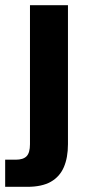

<svg xmlns="http://www.w3.org/2000/svg" viewBox="-53 -556 346 743"><path d="M-33 167V62H8Q37 62 50 48.5Q63 35 63 2V-536H210V2Q210 54 194 91Q178 128 143.5 147.5Q109 167 52 167Z"/></svg>

Font: Mona Sans ExtraLight
Style: Bold
Weight: 700
Version: Version 2.000